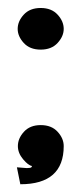

<svg xmlns="http://www.w3.org/2000/svg" viewBox="-20 -415 210 493"><path d="M84.5 -287.6Q56.6 -287.6 41 -304.7Q25.4 -321.8 25.4 -340.8Q25.4 -360.4 41 -377.4Q56.6 -394.5 84.5 -394.5Q112.3 -394.5 127.9 -377.4Q143.6 -360.4 143.6 -340.8Q143.6 -321.8 127.9 -304.7Q112.3 -287.6 84.5 -287.6ZM32.2 58.1 23.4 14.6 48.8 16.6 55.7 16.1Q62 15.6 62 11.2Q52.7 9.8 39.3 -6.1Q25.9 -22 25.9 -40Q25.9 -59.6 41.5 -76.7Q57.1 -93.8 84.5 -93.8Q112.3 -93.8 127.9 -76.7Q143.6 -59.6 143.6 -40Q143.6 58.1 32.2 58.1Z"/></svg>

Font: Quaaykop
Style: Bold
Weight: 700
Designer: Tup Wanders
Foundry: Free font, DO NOT SELL
Version: Version 1.00;July 31, 2023;FontCreator 11.5.0.2430 64-bit